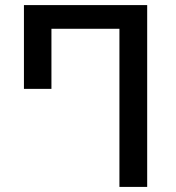

<svg xmlns="http://www.w3.org/2000/svg" viewBox="-20 -734 692 754"><path d="M449 0H558V-714H74V-385H182V-621H449Z"/></svg>

Font: Noto Sans Georgian Medium
Style: Regular
Weight: 500
Designer: Monotype Design Team, Akaki Razmadze
Foundry: Google LLC
Version: Version 2.005